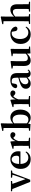

<svg xmlns="http://www.w3.org/2000/svg" viewBox="2210 -3078 875 5352"><g transform="rotate(-90 2648.0 -401.5)"><path d="M570.3 -535.2V-502.9L501 -492.2L313.5 2.9H254.9L55.7 -495.1L-7.8 -502.9V-535.2H279.3V-502.9L199.2 -494.1L331.1 -128.9L454.1 -492.2L372.1 -502.9V-535.2Z M754.9 -306.6H925.8Q959 -306.6 971.2 -323.7Q983.4 -340.8 983.4 -380.9Q983.4 -441.4 954.1 -477.5Q924.8 -513.7 878.9 -513.7Q828.1 -513.7 793.5 -462.4Q758.8 -411.1 754.9 -306.6ZM1101.6 -269.5H754.9Q757.8 -160.2 806.6 -105Q855.5 -49.8 932.6 -49.8Q1024.4 -49.8 1082 -127L1102.5 -113.3Q1072.3 -51.8 1016.1 -18.1Q960 15.6 886.7 15.6Q765.6 15.6 690.9 -59.6Q616.2 -134.8 616.2 -267.6Q616.2 -396.5 697.3 -473.6Q778.3 -550.8 888.7 -550.8Q989.3 -550.8 1048.8 -489.7Q1108.4 -428.7 1108.4 -332Q1108.4 -293 1101.6 -269.5Z M1382.8 -541 1391.6 -402.3Q1415 -471.7 1459.5 -511.2Q1503.9 -550.8 1550.8 -550.8Q1625 -550.8 1640.6 -487.3Q1635.7 -411.1 1571.3 -411.1Q1533.2 -411.1 1492.2 -459L1481.4 -470.7Q1421.9 -423.8 1391.6 -324.2V-235.4Q1391.6 -156.2 1393.6 -43L1485.4 -31.2V0H1184.6V-31.2L1257.8 -40Q1259.8 -153.3 1259.8 -235.4V-306.6Q1259.8 -392.6 1255.9 -456.1L1176.8 -463.9V-489.3L1368.2 -549.8Z M1885.7 -445.3V-90.8Q1932.6 -47.9 1989.3 -47.9Q2129.9 -47.9 2129.9 -269.5Q2129.9 -379.9 2092.8 -434.6Q2055.7 -489.3 1993.2 -489.3Q1935.5 -489.3 1885.7 -445.3ZM1883.8 -651.4V-474.6Q1956.1 -550.8 2052.7 -550.8Q2147.5 -550.8 2208.5 -476.6Q2269.5 -402.3 2269.5 -271.5Q2269.5 -146.5 2206.1 -65.4Q2142.6 15.6 2042 15.6Q1944.3 15.6 1881.8 -57.6L1865.2 11.7L1680.7 0V-31.2L1753.9 -39.1Q1755.9 -154.3 1755.9 -235.4V-741.2L1674.8 -748V-776.4L1872.1 -819.3L1887.7 -809.6Z M2545.9 -541 2554.7 -402.3Q2578.1 -471.7 2622.6 -511.2Q2667 -550.8 2713.9 -550.8Q2788.1 -550.8 2803.7 -487.3Q2798.8 -411.1 2734.4 -411.1Q2696.3 -411.1 2655.3 -459L2644.5 -470.7Q2585 -423.8 2554.7 -324.2V-235.4Q2554.7 -156.2 2556.6 -43L2648.4 -31.2V0H2347.7V-31.2L2420.9 -40Q2422.9 -153.3 2422.9 -235.4V-306.6Q2422.9 -392.6 2418.9 -456.1L2339.8 -463.9V-489.3L2531.2 -549.8Z M3159.2 -101.6V-298.8Q3100.6 -282.2 3085 -275.4Q2975.6 -232.4 2975.6 -135.7Q2975.6 -92.8 2997.1 -70.8Q3018.6 -48.8 3055.7 -48.8Q3080.1 -48.8 3101.6 -60.1Q3123 -71.3 3159.2 -101.6ZM3368.2 -69.3 3386.7 -53.7Q3350.6 14.6 3272.5 14.6Q3184.6 14.6 3164.1 -73.2Q3118.2 -25.4 3083 -4.9Q3047.9 15.6 2996.1 15.6Q2931.6 15.6 2891.1 -20.5Q2850.6 -56.6 2850.6 -118.2Q2850.6 -181.6 2894 -222.2Q2937.5 -262.7 3050.8 -297.9Q3111.3 -317.4 3159.2 -328.1V-378.9Q3159.2 -457 3137.2 -485.4Q3115.2 -513.7 3057.6 -513.7Q3032.2 -513.7 3005.9 -507.8L2991.2 -435.5Q2985.4 -359.4 2926.8 -359.4Q2875 -359.4 2866.2 -405.3Q2876 -473.6 2937.5 -512.2Q2999 -550.8 3101.6 -550.8Q3200.2 -550.8 3244.1 -504.4Q3288.1 -458 3288.1 -353.5V-95.7Q3288.1 -36.1 3323.2 -36.1Q3344.7 -36.1 3368.2 -69.3Z M3960 -37.1 4027.3 -30.3V0L3835.9 10.7L3829.1 -88.9Q3746.1 15.6 3639.6 15.6Q3563.5 15.6 3523.9 -31.2Q3484.4 -78.1 3485.4 -186.5L3489.3 -476.6L3415 -491.2V-518.6L3612.3 -544.9L3624 -534.2L3618.2 -374V-179.7Q3618.2 -116.2 3639.6 -89.8Q3661.1 -63.5 3704.1 -63.5Q3769.5 -63.5 3828.1 -122.1L3830.1 -477.5L3758.8 -491.2V-516.6L3952.1 -544.9L3962.9 -534.2L3960 -374Z M4453.1 -430.7 4438.5 -508.8Q4422.9 -513.7 4399.4 -513.7Q4327.1 -513.7 4282.2 -451.2Q4237.3 -388.7 4237.3 -279.3Q4237.3 -171.9 4287.1 -110.8Q4336.9 -49.8 4418.9 -49.8Q4505.9 -49.8 4562.5 -125L4584 -114.3Q4519.5 15.6 4365.2 15.6Q4249 15.6 4174.3 -60.1Q4099.6 -135.7 4099.6 -265.6Q4099.6 -396.5 4181.6 -473.6Q4263.7 -550.8 4383.8 -550.8Q4462.9 -550.8 4518.1 -508.8Q4573.2 -466.8 4584 -401.4Q4571.3 -353.5 4525.4 -353.5Q4460.9 -353.5 4453.1 -430.7Z M5208 -39.1 5276.4 -31.2V0H5002V-31.2L5074.2 -40Q5076.2 -151.4 5076.2 -235.4V-363.3Q5076.2 -425.8 5055.7 -453.1Q5035.2 -480.5 4995.1 -480.5Q4934.6 -480.5 4863.3 -415V-235.4Q4863.3 -124 4866.2 -39.1L4929.7 -31.2V0H4658.2V-31.2L4731.4 -40Q4733.4 -153.3 4733.4 -235.4V-742.2L4652.3 -748V-776.4L4849.6 -819.3L4865.2 -809.6L4861.3 -651.4V-448.2Q4949.2 -550.8 5052.7 -550.8Q5206.1 -550.8 5206.1 -355.5V-235.4Q5206.1 -152.3 5208 -39.1Z"/></g></svg>

Font: Bpmf Zihi Serif Bold
Style: Bold
Weight: 700
Foundry: But Ko
Version: Version 1.320